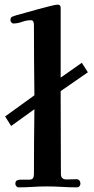

<svg xmlns="http://www.w3.org/2000/svg" viewBox="-20 -799 403 826"><path d="M358 -488 241 -407V-375Q241 -294 241.5 -212.5Q242 -131 242 -50Q242 -27 266 -27Q277 -27 288 -27.5Q299 -28 309 -28Q317 -28 321.5 -22.5Q326 -17 326 -9Q326 -3 322 2Q318 7 311 7Q279 7 246.5 5Q214 3 182 3Q151 3 121 5Q91 7 60 7Q54 7 50 2Q46 -3 46 -8Q46 -19 52.5 -22.5Q59 -26 68 -26H105Q118 -26 122 -32.5Q126 -39 126 -50Q126 -120 126.5 -189.5Q127 -259 128 -329L28 -257L2 -298L128 -389Q127 -465 126.5 -541Q126 -617 126 -693Q126 -699 123.5 -705.5Q121 -712 113 -712Q94 -712 75 -705Q56 -698 37 -698Q33 -698 29 -702.5Q25 -707 25 -711Q25 -724 32 -727Q39 -730 49 -733Q61 -736 87 -743.5Q113 -751 142.5 -759Q172 -767 196 -773Q220 -779 228 -779Q241 -779 241 -765V-465L332 -529Z"/></svg>

Font: Kaisei Decol
Style: Bold
Weight: 700
Designer: Font-Kai, 金井和夫
Foundry: KAZUO KANAI
Version: Version 5.003